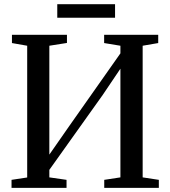

<svg xmlns="http://www.w3.org/2000/svg" viewBox="-20 -912 827 932"><path d="M36 0V-39L112 -50.5V-690L38 -703V-743H305V-703.5L219.5 -690V-161.5L316 -300L564.5 -653V-690L485.5 -703V-743H748V-703L672.5 -690V-51L751 -39V0H486V-39L564.5 -51V-578.5L478.5 -451L219.5 -87.5V-51L303 -39V0ZM538.5 -891.5V-826H258V-891.5Z"/></svg>

Font: Merriweather 60pt
Style: Regular
Weight: 400
Version: Version 2.100